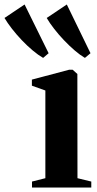

<svg xmlns="http://www.w3.org/2000/svg" viewBox="-125 -835 432 855"><path d="M17.5 0V-26.5L77 -41.5V-432L17 -453.5V-480.5L183 -524.5H198.5L219.5 -505.5L220 -41.5L281.5 -26.5V0ZM66.5 -577.5Q45.5 -589.5 20.8 -610.2Q-4 -631 -28 -656.2Q-52 -681.5 -72 -707.2Q-92 -733 -105 -755L-15.5 -815L91.5 -598L67.5 -577.5ZM252.5 -577.5Q232 -589.5 207.8 -610.2Q183.5 -631 159.8 -656Q136 -681 116 -706.8Q96 -732.5 83 -755L172.5 -815L278 -598L253.5 -577.5Z"/></svg>

Font: Merriweather 120pt
Style: Bold
Weight: 700
Designer: Eben Sorkin
Foundry: Eben Sorkin
Version: Version 2.100